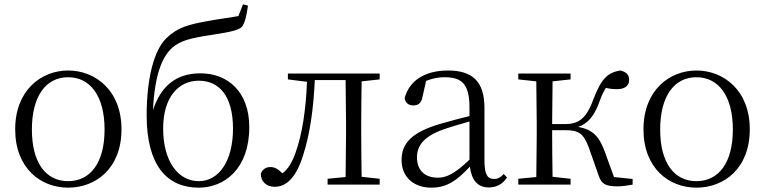

<svg xmlns="http://www.w3.org/2000/svg" viewBox="-20 -851 3526 885"><path d="M294 14C421 14 540 -74 540 -255C540 -435 419 -526 294 -526C170 -526 50 -435 50 -255C50 -75 168 14 294 14ZM294 -16C191 -16 127 -101 127 -254C127 -407 191 -495 294 -495C397 -495 462 -407 462 -254C462 -101 397 -16 294 -16Z M896 -16C802 -16 732 -106 732 -259C732 -403 803 -479 896 -479C990 -479 1054 -409 1054 -258C1054 -110 990 -16 896 -16ZM896 14C1013 14 1129 -71 1129 -265C1129 -429 1029 -513 904 -513C788 -513 720 -450 685 -343C693 -504 726 -588 774 -631C811 -664 862 -676 949 -689C1017 -700 1074 -708 1094 -726C1109 -744 1116 -777 1123 -825L1100 -831L1079 -777C1038 -769 984 -763 938 -754C853 -739 798 -725 748 -676C688 -619 656 -485 656 -319C656 -88 750 14 896 14Z M1572 0H1730V-27L1647 -36C1646 -91 1645 -173 1645 -227V-285C1645 -338 1646 -420 1647 -476L1730 -485V-512H1307V-485L1395 -474C1390 -344 1373 -233 1342 -146C1325 -100 1308 -72 1282 -52C1263 -71 1247 -81 1227 -81C1205 -81 1191 -71 1182 -51C1182 -13 1209 10 1246 10C1299 10 1345 -31 1377 -135C1407 -226 1425 -345 1431 -482H1573L1575 -285V-227L1573 -35L1490 -27V0Z M2233 13C2268 13 2297 -2 2317 -33L2302 -49C2286 -32 2274 -26 2257 -26C2228 -26 2213 -45 2213 -111V-354C2213 -476 2157 -526 2045 -526C1938 -526 1866 -479 1845 -398C1849 -377 1863 -365 1885 -365C1908 -365 1923 -376 1928 -407L1944 -478C1973 -490 2001 -495 2028 -495C2108 -495 2144 -466 2144 -354V-316C2099 -305 2050 -292 2006 -279C1878 -241 1831 -190 1831 -114C1831 -31 1891 14 1968 14C2040 14 2085 -18 2146 -83C2153 -23 2180 13 2233 13ZM2144 -115C2078 -52 2040 -32 1998 -32C1940 -32 1902 -64 1902 -126C1902 -179 1933 -221 2020 -253C2057 -266 2101 -279 2144 -291Z M2739 -43C2752 -3 2770 8 2828 8C2847 8 2874 4 2896 0V-26L2810 -35L2768 -151C2742 -224 2709 -255 2645 -266C2688 -281 2718 -313 2743 -382C2753 -411 2763 -430 2773 -446C2788 -442 2804 -440 2825 -440C2860 -440 2880 -456 2880 -483C2880 -506 2867 -519 2841 -526C2780 -518 2750 -485 2715 -393C2681 -299 2643 -279 2582 -279H2525L2527 -476L2610 -485V-512H2369V-485L2452 -476L2454 -285V-227L2452 -35L2369 -27V0H2610V-27L2527 -36C2526 -90 2525 -175 2525 -251H2583C2646 -251 2669 -238 2694 -171Z M3190 14C3317 14 3436 -74 3436 -255C3436 -435 3315 -526 3190 -526C3066 -526 2946 -435 2946 -255C2946 -75 3064 14 3190 14ZM3190 -16C3087 -16 3023 -101 3023 -254C3023 -407 3087 -495 3190 -495C3293 -495 3358 -407 3358 -254C3358 -101 3293 -16 3190 -16Z"/></svg>

Font: Source Han Serif CN Light
Style: Regular
Weight: 300
Designer: Ryoko NISHIZUKA 西塚涼子 (kana & ideographs); Frank Grießhammer (Latin, Greek & Cyrillic); Wenlong ZHANG 张文龙 (bopomofo); San
Foundry: Adobe
Version: Version 2.003;hotconv 1.1.1;makeotfexe 2.6.0